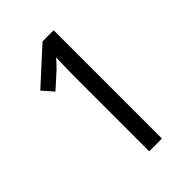

<svg xmlns="http://www.w3.org/2000/svg" viewBox="-212 -871 895 895"><g transform="rotate(-45 236.0 -423.0)"><path d="M313 -66H229V-552Q229 -587 230 -620Q231 -653 232 -683Q219 -666 190 -638L117 -572L70 -625L240 -780H313Z"/></g></svg>

Font: Noto Sans Malayalam UI Condensed
Style: Regular
Weight: 400
Width: 3
Designer: Jelle Bosma - Monotype Design Team
Foundry: Monotype Imaging Inc.
Version: Version 2.104; ttfautohint (v1.8.4.7-5d5b)